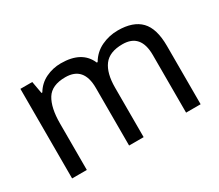

<svg xmlns="http://www.w3.org/2000/svg" viewBox="-101 -770 1137 995"><g transform="rotate(-30 467.5 -273.0)"><path d="M673 -546Q764 -546 809 -499.5Q854 -453 854 -349V0H767V-345Q767 -472 658 -472Q580 -472 546.5 -427Q513 -382 513 -296V0H426V-345Q426 -472 316 -472Q235 -472 204 -422Q173 -372 173 -278V0H85V-536H156L169 -463H174Q199 -505 241.5 -525.5Q284 -546 332 -546Q458 -546 496 -456H501Q528 -502 574.5 -524Q621 -546 673 -546Z"/></g></svg>

Font: Noto Sans Hatran
Style: Regular
Weight: 400
Designer: Monotype Design Team
Foundry: Monotype Imaging Inc.
Version: Version 2.001; ttfautohint (v1.8.4.7-5d5b)